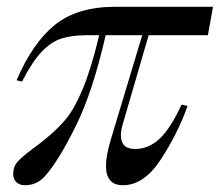

<svg xmlns="http://www.w3.org/2000/svg" viewBox="-20 -533 649 567"><path d="M343 -168Q337 -149 337 -133Q337 -93 379 -93Q419 -93 451.5 -123.5Q484 -154 516 -224L534 -220Q504 -137 454.5 -61.5Q405 14 343 14Q293 14 293 -43Q293 -73 307 -120L400 -429H292Q254 -262 203.5 -160Q153 -58 113 -13Q89 14 54 14Q38 14 28.5 5Q19 -4 19 -19Q19 -41 32 -55.5Q45 -70 77 -94Q99 -110 111 -120Q148 -150 173.5 -180Q199 -210 224 -269.5Q249 -329 273 -429H236Q192 -429 161 -419Q130 -409 102 -379Q74 -349 45 -292L29 -296Q76 -406 142 -459.5Q208 -513 321 -513H609L594 -429H419Z"/></svg>

Font: Playfair Display
Style: Italic
Weight: 400
Italic angle: -14°
Designer: Claus Eggers Sørensen
Foundry: Claus Eggers Sørensen
Version: Version 1.200; ttfautohint (v1.6)